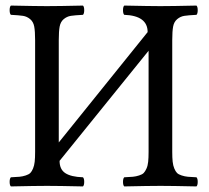

<svg xmlns="http://www.w3.org/2000/svg" viewBox="-20 -667 750 689"><path d="M19 2Q14.6 -2.4 14.6 -14.4Q14.6 -26.4 19 -30.8Q39.1 -31.7 50 -32.7Q61 -33.7 72.3 -37.4Q83.5 -41 88.9 -46.4Q94.2 -51.8 98.6 -62.3Q103 -72.8 104.5 -86.7Q106 -100.6 106 -122.1V-522.9Q106 -554.7 102.8 -571.8Q99.6 -588.9 88.1 -598.4Q76.7 -607.9 62.7 -610.1Q48.8 -612.3 19 -613.8Q14.6 -618.2 14.6 -630.4Q14.6 -642.6 19 -647Q112.8 -645 147.9 -645Q189.9 -645 277.8 -647Q282.2 -642.6 282.2 -630.4Q282.2 -618.2 277.8 -613.8Q248 -612.3 234.1 -610.1Q220.2 -607.9 208.7 -598.4Q197.3 -588.9 194.1 -571.8Q190.9 -554.7 190.9 -522.9V-155.8L509.8 -551.8Q509.8 -610.8 425.8 -613.8Q421.4 -618.2 421.4 -630.4Q421.4 -642.6 425.8 -647Q519.5 -645 555.2 -645Q597.2 -645 685.1 -647Q689.5 -642.6 689.5 -630.4Q689.5 -618.2 685.1 -613.8Q655.3 -612.3 641.4 -610.1Q627.4 -607.9 616 -598.4Q604.5 -588.9 601.3 -571.8Q598.1 -554.7 598.1 -522.9V-122.1Q598.1 -100.6 599.6 -86.7Q601.1 -72.8 605.5 -62.3Q609.9 -51.8 615.2 -46.4Q620.6 -41 631.8 -37.4Q643.1 -33.7 654.1 -32.7Q665 -31.7 685.1 -30.8Q689.5 -26.4 689.5 -14.4Q689.5 -2.4 685.1 2Q595.2 0 556.2 0Q515.6 0 425.8 2Q421.4 -2.4 421.4 -14.4Q421.4 -26.4 425.8 -30.8Q445.8 -31.7 456.8 -32.7Q467.8 -33.7 479.2 -37.4Q490.7 -41 495.8 -46.4Q501 -51.8 505.6 -62Q510.3 -72.3 511.7 -86.4Q513.2 -100.6 513.2 -122.1V-484.9L193.8 -89.8Q193.8 -59.1 214.4 -45.7Q234.9 -32.2 277.8 -30.8Q282.2 -26.4 282.2 -14.4Q282.2 -2.4 277.8 2Q188 0 148.9 0Q108.9 0 19 2Z"/></svg>

Font: Common Serif
Style: Regular
Weight: 400
Designer: Philipp H. Poll, Khaled Hosny
Foundry: Stefan Peev, Context Ltd.
Version: Version 1.026